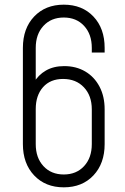

<svg xmlns="http://www.w3.org/2000/svg" viewBox="-20 -786 537 822"><path d="M253 16Q174.5 16 126.2 -35Q78 -86 78 -169V-581Q78 -664.5 126.2 -715.2Q174.5 -766 253 -766Q332 -766 380 -715.2Q428 -664.5 428 -581V-561H373V-581Q373 -639.5 340 -675.2Q307 -711 253 -711Q199 -711 166 -675.2Q133 -639.5 133 -581V-420L124 -431Q143.5 -465 176.5 -484Q209.5 -503 255 -503Q306 -503 345 -480Q384 -457 406 -415.2Q428 -373.5 428 -318V-169Q428 -86 380 -35Q332 16 253 16ZM253 -39Q307 -39 340 -74.8Q373 -110.5 373 -169V-318Q373 -376.5 339.2 -412.2Q305.5 -448 250 -448Q195.5 -448 164.2 -412.8Q133 -377.5 133 -319V-169Q133 -110.5 166 -74.8Q199 -39 253 -39Z"/></svg>

Font: Mohave Light Light
Style: Regular
Weight: 300
Version: Version 2.003